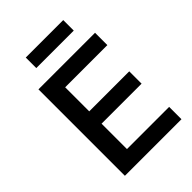

<svg xmlns="http://www.w3.org/2000/svg" viewBox="-257 -1011 1123 1123"><g transform="rotate(-45 304.5 -449.5)"><path d="M562 0H94V-715H562V-613H213V-414H544V-312H213V-102H562ZM483 -812H173V-899H483Z"/></g></svg>

Font: Wix Madefor Text SemiBold
Style: Regular
Weight: 600
Designer: Dalton Maag Ltd
Foundry: Dalton Maag Ltd
Version: Version 3.100